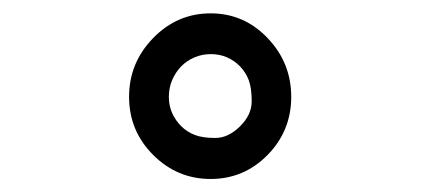

<svg xmlns="http://www.w3.org/2000/svg" viewBox="-20 -741 640 292"><path d="M241.9 -619.4Q236.8 -607.4 236.8 -593.8Q236.8 -580.1 241.9 -568.8Q247.1 -557.6 255.6 -549.1Q264.2 -540.5 275.9 -535.9Q287.6 -531.2 307.4 -531.2Q327.1 -531.2 345 -548.8Q362.8 -566.4 362.8 -586.9Q362.8 -607.4 358.2 -619.4Q353.5 -631.3 345 -640.1Q336.4 -648.9 325.2 -653.8Q314 -658.7 300.8 -658.7Q287.6 -658.7 275.9 -653.8Q264.2 -648.9 255.6 -640.1Q247.1 -631.3 241.9 -619.4ZM176.3 -593.8Q176.3 -645.5 212.9 -683.1Q249.5 -720.7 300.3 -720.7Q351.1 -720.7 387 -683.1Q422.9 -645.5 422.9 -593.8Q422.9 -542 387 -505.4Q351.1 -468.8 300.3 -468.8Q249.5 -468.8 212.9 -505.4Q176.3 -542 176.3 -593.8Z"/></svg>

Font: RobotoMono-Regular
Style: Regular
Weight: 400
Designer: Google
Version: Version 2.000985; 2015; ttfautohint (v1.3)